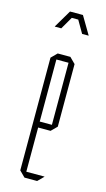

<svg xmlns="http://www.w3.org/2000/svg" viewBox="-108 -709 413 747"><g transform="rotate(15 98.5 -335.0)"><path d="M73 0 50 -23V-477L73 -500H124L147 -477V-225L124 -202H74V-24H147V-23L124 0ZM74 -476V-226H123V-476ZM64 -648 77 -670H129L142 -648L171 -599V-598H145L116 -648H90L61 -598H35V-599Z"/></g></svg>

Font: Foldit Thin Thin
Style: Regular
Weight: 250
Version: Version 1.003